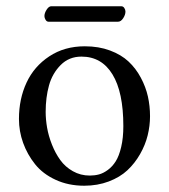

<svg xmlns="http://www.w3.org/2000/svg" viewBox="-20 -588 544 618"><path d="M359.9 -518.1H136.2Q130.4 -518.1 126.7 -524.2Q123 -530.3 123 -536.1Q123 -545.9 130.1 -556.9Q137.2 -567.9 145 -567.9H370.1Q376.5 -567.9 380.1 -562.3Q383.8 -556.6 383.8 -550.8Q383.8 -540.5 376.5 -529.3Q369.1 -518.1 359.9 -518.1ZM41 -205.1Q41 -269.5 65.4 -322Q89.8 -374.5 138.7 -406.7Q187.5 -439 252.9 -439Q297.9 -439 334 -425.5Q370.1 -412.1 393.8 -389.9Q417.5 -367.7 433.3 -337.9Q449.2 -308.1 456.1 -277.3Q462.9 -246.6 462.9 -213.9Q462.9 -183.1 455.3 -152.3Q447.8 -121.6 430.9 -92Q414.1 -62.5 390.1 -40Q366.2 -17.6 330.1 -3.9Q293.9 9.8 251 9.8Q200.2 9.8 158.9 -9.3Q117.7 -28.3 92.8 -59.6Q67.9 -90.8 54.4 -128.2Q41 -165.5 41 -205.1ZM242.2 -405.8Q202.1 -405.8 175.3 -378.7Q148.4 -351.6 137.7 -313Q127 -274.4 127 -228Q127 -203.6 131.6 -177Q136.2 -150.4 147.2 -122.6Q158.2 -94.7 174.1 -72.8Q189.9 -50.8 214.6 -36.9Q239.3 -22.9 269 -22.9Q284.7 -22.9 298.6 -26.6Q312.5 -30.3 327.1 -41Q341.8 -51.8 352.5 -68.8Q363.3 -85.9 370.1 -115Q377 -144 377 -182.1Q377 -291.5 342 -348.6Q307.1 -405.8 242.2 -405.8Z"/></svg>

Font: Linux Libertine G
Style: Regular
Weight: 400
Designer: Philipp H. Poll
Foundry: Philipp H. Poll
Version: Version 4.7.5